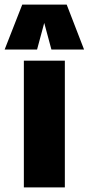

<svg xmlns="http://www.w3.org/2000/svg" viewBox="-72 -809 383 829"><path d="M31 0V-547H208V0ZM-52 -595 24 -789H216L291 -595H150L119 -710L88 -595Z"/></svg>

Font: Georama SemiCondensed ExtraBold
Style: Regular
Weight: 800
Width: 4
Designer: Jean-Baptiste Levee
Foundry: Production Type
Version: Version 1.000